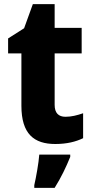

<svg xmlns="http://www.w3.org/2000/svg" viewBox="-20 -749 447 924"><path d="M295 -187C262 -187 243 -205 243 -244V-492H373V-615H243V-729H138L96 -613L19 -564V-492H83V-240C83 -104 144 -56 246 -56C302 -56 345 -67 380 -84V-204C351 -194 324 -187 295 -187ZM318 6V-5H169C166 36 154 103 145 142V155H243C275 104 298 55 318 6Z"/></svg>

Font: Noto Sans Malayalam UI SemiCondensed ExtraBold
Style: Regular
Weight: 800
Width: 4
Designer: Jelle Bosma - Monotype Design Team
Foundry: Monotype Imaging Inc.
Version: Version 2.104